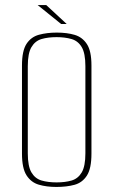

<svg xmlns="http://www.w3.org/2000/svg" viewBox="-20 -728 449 760"><path d="M203 12Q164 12 133.5 3Q103 -6 85 -34Q67 -62 67 -120V-469Q67 -527 85 -554.5Q103 -582 134.5 -590.5Q166 -599 205 -599Q245 -599 275.5 -590Q306 -581 324 -553.5Q342 -526 342 -469V-120Q342 -61 324 -33Q306 -5 275 3.5Q244 12 203 12ZM204 -6Q238 -6 263.5 -13.5Q289 -21 303.5 -45.5Q318 -70 318 -121V-466Q318 -517 303.5 -541.5Q289 -566 263 -573.5Q237 -581 204 -581Q170 -581 144.5 -573.5Q119 -566 104.5 -541.5Q90 -517 90 -466V-121Q90 -70 104.5 -45.5Q119 -21 144.5 -13.5Q170 -6 204 -6ZM222 -633 129 -708H163L244 -633Z"/></svg>

Font: Alumni Sans Thin Thin
Style: Regular
Weight: 250
Version: Version 1.018